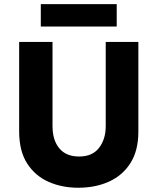

<svg xmlns="http://www.w3.org/2000/svg" viewBox="-20 -872 740 902"><path d="M347.5 10Q270.8 10 207.9 -17.9Q145 -45.8 107.5 -104.2Q70 -162.5 70 -255V-675H226.7V-280Q226.7 -213.3 258.8 -175Q290.8 -136.7 351.7 -136.7Q414.2 -136.7 445.4 -177.5Q476.7 -218.3 476.7 -279.2V-675H630V-253.3Q630 -165 593.3 -106.7Q556.7 -48.3 492.9 -19.2Q429.2 10 347.5 10ZM171.7 -747.5V-852.5H528.3V-747.5Z"/></svg>

Font: Funnel Sans ExtraBold
Style: Regular
Weight: 800
Version: Version 1.000; Beta; Release 5; Build 24; ttfautohint (v1.8.